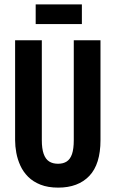

<svg xmlns="http://www.w3.org/2000/svg" viewBox="-20 -844 528 877"><path d="M246 13Q199 13 165 -0.5Q131 -14 108.5 -36.5Q86 -59 73 -87.5Q60 -116 54.5 -146Q49 -176 49 -204V-660H171V-204Q171 -165 179.5 -141Q188 -117 204.5 -106.5Q221 -96 245 -96Q269 -96 285 -106.5Q301 -117 309 -140.5Q317 -164 317 -204V-660H439V-204Q439 -94 388 -40.5Q337 13 246 13ZM143 -734V-824H354V-734Z"/></svg>

Font: Bricolage Grotesque 36pt Condensed SemiBold
Style: Regular
Weight: 600
Width: 3
Designer: Mathieu Triay
Foundry: Atelier Triay
Version: Version 1.001;gftools[0.9.33.dev8+g029e19f]